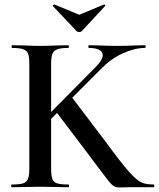

<svg xmlns="http://www.w3.org/2000/svg" viewBox="-20 -824 699 845"><path d="M657 0H544L505 1Q491 1 481 -5Q471 -11 458 -27Q445 -43 410 -90L369 -145L231 -327L205 -301V-81Q205 -50 210.5 -36Q216 -22 231.5 -17Q247 -12 281 -12Q284 -12 284 -6Q284 0 281 0Q248 0 230 -1L156 -2L85 -1Q66 0 32 0Q29 0 29 -6Q29 -12 32 -12Q66 -12 81.5 -17Q97 -22 103 -36.5Q109 -51 109 -81V-544Q109 -574 103.5 -588Q98 -602 82 -607.5Q66 -613 33 -613Q31 -613 31 -619Q31 -625 33 -625L85 -624Q129 -622 156 -622Q185 -622 231 -624L281 -625Q283 -625 283 -619Q283 -613 281 -613Q248 -613 232 -607Q216 -601 210.5 -586.5Q205 -572 205 -542V-331L401 -529Q432 -560 432 -581Q432 -596 416.5 -604.5Q401 -613 371 -613Q369 -613 369 -619Q369 -625 371 -625L416 -624Q460 -622 496 -622Q535 -622 575 -624L618 -625Q621 -625 621 -619Q621 -613 618 -613Q573 -613 521 -589.5Q469 -566 427 -523L298 -394L445 -200Q513 -107 547.5 -68.5Q582 -30 602.5 -21Q623 -12 657 -12Q659 -12 659 -6Q659 0 657 0ZM214 -796 213 -798Q213 -800 215.5 -802.5Q218 -805 220 -804L329 -759L437 -804H439Q441 -804 442.5 -801.5Q444 -799 442 -797L340 -687Q336 -683 329 -683Q321 -683 317 -687Z"/></svg>

Font: Cormorant Garamond SemiBold
Style: Regular
Weight: 600
Designer: Christian Thalmann (Catharsis Fonts)
Version: Version 3.000